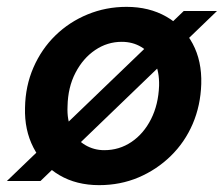

<svg xmlns="http://www.w3.org/2000/svg" viewBox="-36 -528 653 560"><path d="M-16 0 500 -496H597L82 0ZM253 12Q187 12 137.5 -17Q88 -46 61.5 -97.5Q35 -149 37 -214Q38 -277 61.5 -331Q85 -385 125.5 -424.5Q166 -464 219.5 -486Q273 -508 333 -508Q399 -508 449 -479.5Q499 -451 526 -400.5Q553 -350 551 -283Q549 -220 526 -166.5Q503 -113 462 -73Q421 -33 368 -10.5Q315 12 253 12ZM268 -90Q312 -90 347.5 -114Q383 -138 404.5 -180.5Q426 -223 428 -278Q429 -319 415 -347.5Q401 -376 376 -391Q351 -406 319 -406Q277 -406 241.5 -382Q206 -358 184 -315.5Q162 -273 161 -218Q159 -178 173 -149Q187 -120 212.5 -105Q238 -90 268 -90Z"/></svg>

Font: DM Sans 28pt SemiBold
Style: Italic
Weight: 600
Italic angle: -10°
Version: Version 4.004;gftools[0.9.30]